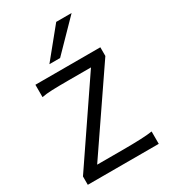

<svg xmlns="http://www.w3.org/2000/svg" viewBox="-235 -1102 1071 1213"><g transform="rotate(-30 300.5 -495.5)"><path d="M539.6 -712.9V-649.4L151.4 -80.6H341.8Q413.6 -80.6 469.2 -83Q524.9 -85.4 554.2 -90.3V0H36.6V-61L424.8 -632.3H258.8Q186.5 -632.3 140.9 -630.6Q95.2 -628.9 65.9 -622.6V-712.9ZM378.4 -991.2H490.7L285.6 -781.2H207.5Z"/></g></svg>

Font: Andika LitF DSA DSG
Style: Regular
Weight: 400
Designer: Victor Gaultney, Annie Olsen, Julie Remington, Don Collingsworth, Eric Hays, Becca Hirsbrunner
Foundry: SIL International
Version: Version 6.200 ; LitF DSA DSG; ttfautohint (v1.8.3.10-c5d8)